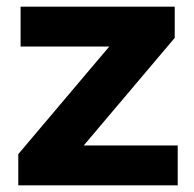

<svg xmlns="http://www.w3.org/2000/svg" viewBox="-20 -558 583 578"><path d="M515 -120V0H35V-94L309 -418H42V-538H506V-444L232 -120Z"/></svg>

Font: Montserrat-Bold
Style: Bold
Weight: 700
Version: Version 7.200